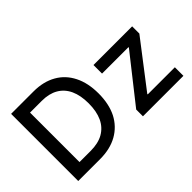

<svg xmlns="http://www.w3.org/2000/svg" viewBox="-99 -1100 1471 1471"><g transform="rotate(-45 636.5 -364.0)"><path d="M315.4 0Q256.8 0 80.1 0Q80.1 -181.6 80.1 -727.5Q140.6 -727.5 323.2 -727.5Q429.7 -727.5 506.8 -683.6Q583 -640.6 624 -558.6Q665 -477.5 665 -364.3Q665 -251 624 -168.9Q582 -87.9 503.9 -43.9Q425.8 0 315.4 0ZM189.5 -95.7Q219.7 -95.7 309.6 -95.7Q392.6 -95.7 447.3 -127Q502.9 -159.2 530.3 -218.8Q557.6 -278.3 557.6 -364.3Q557.6 -450.2 530.3 -509.8Q502.9 -569.3 449.2 -600.6Q395.5 -631.8 316.4 -631.8Q273.4 -631.8 189.5 -631.8Q189.5 -497.1 189.5 -95.7ZM781.2 0Q781.2 -18.6 781.2 -73.2Q855.5 -167 1077.1 -448.2Q1077.1 -449.2 1077.1 -453.1Q1005.9 -453.1 791 -453.1Q791 -476.6 791 -545.9Q895.5 -545.9 1210 -545.9Q1210 -526.4 1210 -467.8Q1138.7 -375 925.8 -97.7Q925.8 -95.7 925.8 -92.8Q999 -92.8 1219.7 -92.8Q1219.7 -69.3 1219.7 0Q1110.4 0 781.2 0Z"/></g></svg>

Font: DeepSea
Style: Medium
Weight: 500
Designer: Stem
Version: Version 3.019;git-0a5106e0b